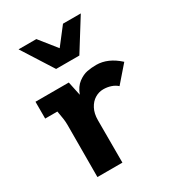

<svg xmlns="http://www.w3.org/2000/svg" viewBox="-202 -978 1003 1098"><g transform="rotate(-30 300.0 -429.0)"><path d="M117 -343Q117 -364 114.2 -384Q111.5 -404 105 -439H24.5V-550H244.5L264 -458Q281 -503.5 311 -525.8Q341 -548 369.8 -553.5Q398.5 -559 430 -559Q507.5 -559 578.5 -494L485.5 -387Q468.5 -402.5 445 -410.2Q421.5 -418 395 -418Q366 -418 340 -402.2Q314 -386.5 297.5 -355.2Q281 -324 281 -280V0H116ZM90.5 -858H208L297.5 -746L384 -858H501.5L374 -653.5H220.5Z"/></g></svg>

Font: JuliaMono Black
Style: Regular
Weight: 900
Monospace: yes
Designer: cormullion
Foundry: corm
Version: Version 0.054; ttfautohint (v1.8.4)